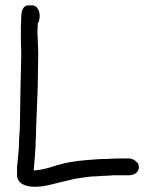

<svg xmlns="http://www.w3.org/2000/svg" viewBox="-20 -686 589 733"><path d="M45 -20C45 17 80 27 112 27C152 27 184 16 217 8C236 5 251 -1 270 -4C296 -8 323 -13 350 -13C362 -14 373 -15 383 -15C393 -15 403 -16 414 -17H473C494 -17 512 -30 510 -50C510 -59 506 -66 498 -70L496 -72V-74H494C490 -76 486 -79 480 -80H479C479 -80 478 -81 475 -81H437C426 -81 416 -81 405 -80L385 -79H374C364 -79 352 -78 339 -77C295 -74 251 -70 212 -59L200 -56H199C170 -46 145 -38 109 -35V-39C112 -69 114 -99 116 -131V-143C117 -161 118 -179 118 -199C120 -248 122 -301 124 -352C124 -377 125 -400 125 -420C125 -440 126 -460 126 -480C126 -497 125 -514 124 -531C124 -540 124 -548 123 -559V-570C124 -580 124 -587 124 -596C139 -619 132 -664 103 -666C100 -666 98 -665 95 -665C68 -670 61 -644 61 -619V-610C60 -595 59 -582 60 -564C59 -549 60 -533 60 -516C61 -503 61 -488 61 -473C60 -452 56 -230 56 -212C56 -192 54 -174 53 -156L52 -121C50 -95 47 -70 45 -47Z"/></svg>

Font: Scribbler
Style: Bd
Weight: 700
Designer: Mew Too
Foundry: Cannot Into Space Fonts
Version: Version 1.001